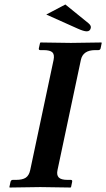

<svg xmlns="http://www.w3.org/2000/svg" viewBox="-20 -837 475 859"><path d="M272.5 -816.9 376 -732.9Q388.7 -722.2 386.2 -711.9Q382.8 -696.8 368.2 -696.8Q354.5 -696.8 327.6 -709L187 -772ZM237.3 -76.2Q232.4 -54.2 242.7 -43.2Q252.9 -32.2 282.7 -32.2H296.9Q304.7 -32.2 302.7 -22.9L297.9 0L295.4 2Q195.8 0 160.2 0L23.4 2L22 0L26.9 -22.9Q28.8 -31.7 36.6 -32.2H50.8Q80.6 -32.2 95.2 -42Q109.9 -51.8 115.2 -76.2L219.7 -568.8Q224.6 -592.8 214.4 -602.8Q204.1 -612.8 174.3 -612.8H160.2Q152.3 -612.8 153.8 -621.1L159.2 -645L161.6 -647Q258.3 -645 296.9 -645L433.6 -647L435.1 -645L430.2 -621.1Q428.7 -613.3 420.4 -612.8H406.2Q351.1 -612.8 341.8 -568.8Z"/></svg>

Font: Linux Libertine Slanted
Style: Semibold Slanted
Weight: 600
Designer: Philipp H. Poll
Foundry: Philipp H. Poll
Version: Version 5.1.1